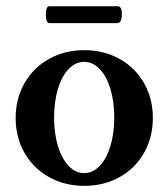

<svg xmlns="http://www.w3.org/2000/svg" viewBox="-20 -586 541 617"><path d="M30.3 -207Q30.3 -269 58.8 -318.8Q87.4 -368.7 137.7 -396.7Q188.1 -424.8 251 -424.8Q313.9 -424.8 364.2 -396.7Q414.6 -368.7 442.9 -318.8Q471.2 -269 471.2 -207Q471.2 -144.5 442.9 -94.7Q414.6 -44.9 364.2 -16.8Q313.9 11.2 251 11.2Q188.1 11.2 137.7 -16.8Q87.4 -44.9 58.8 -94.7Q30.3 -144.5 30.3 -207ZM347.2 -208.6Q347.2 -259.8 334.8 -300.5Q322.3 -341.2 300.3 -364.2Q278.3 -387.2 250.5 -387.2Q222.7 -387.2 200.6 -364.2Q178.6 -341.1 166.2 -300.4Q153.8 -259.6 153.8 -208.4Q153.8 -157.2 166.2 -116.5Q178.6 -75.8 200.6 -52.8Q222.6 -29.8 250.5 -29.8Q278.3 -29.8 300.3 -52.8Q322.3 -75.9 334.8 -116.6Q347.2 -157.3 347.2 -208.6ZM127.4 -540Q127.4 -565.9 138.7 -565.9H358.4Q371.6 -565.9 371.6 -541Q371.6 -511.7 356.4 -511.7H138.7Q127.4 -511.7 127.4 -540Z"/></svg>

Font: Junicode Two Beta VF
Style: Regular
Weight: 400
Designer: Peter S. Baker
Foundry: Briery Creek Software
Version: Version 1.031 beta; ttfautohint (v1.8.1.43-b0c9)